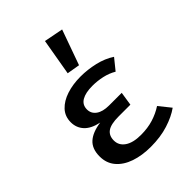

<svg xmlns="http://www.w3.org/2000/svg" viewBox="-236 -940 1072 1072"><g transform="rotate(-45 300.0 -404.0)"><path d="M401.5 -234H308.5Q247.5 -234 221 -215.2Q194.5 -196.5 194.5 -158Q194.5 -119 228.2 -95.8Q262 -72.5 324 -72.5Q377.5 -72.5 421.2 -86Q465 -99.5 501.5 -123.5L556.5 -55Q515.5 -25.5 454.2 -6Q393 13.5 316 13.5Q247 13.5 192.5 -5.2Q138 -24 106.8 -60.8Q75.5 -97.5 75.5 -151Q75.5 -211 109.8 -242Q144 -273 211.5 -282.5Q152.5 -295 124.5 -325.8Q96.5 -356.5 96.5 -400Q96.5 -446.5 126 -478Q155.5 -509.5 205.2 -525.8Q255 -542 315.5 -542Q370.5 -542 426.8 -529Q483 -516 526 -487.5L473.5 -422.5Q441.5 -441.5 403 -450Q364.5 -458.5 325.5 -458.5Q271.5 -458.5 241.2 -440.8Q211 -423 211 -386.5Q211 -354 238 -334.5Q265 -315 314.5 -315H414ZM315.5 -822.5 429 -800.5 354.5 -592.5 278 -605.5Z"/></g></svg>

Font: Fira Code Light Medium
Style: Regular
Weight: 500
Monospace: yes
Version: Version 5.002